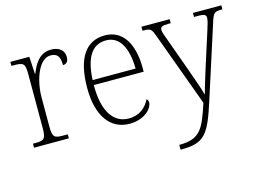

<svg xmlns="http://www.w3.org/2000/svg" viewBox="-103 -730 1558 1156"><g transform="rotate(-15 676.0 -152.0)"><path d="M41 0H258V-25H232C176 -25 163 -30 163 -100V-278C163 -388 207 -511 280 -511C324 -511 338 -486 338 -435C363 -435 373 -453 373 -477C373 -516 345 -544 292 -544C219 -544 186 -485 164 -429H161L155 -536H37V-511H47C111 -511 122 -506 122 -438V-101C122 -30 109 -25 53 -25H41Z M635 10C731 10 781 -49 781 -84C781 -96 776 -102 770 -106C749 -61 707 -22 639 -22C545 -22 485 -104 486 -271H797V-294C797 -451 734 -543 627 -543C509 -543 443 -451 443 -262C443 -88 517 10 635 10ZM755 -302H487C493 -431 533 -512 626 -512C713 -512 753 -427 755 -302Z M890 210V240H893C1039 240 1070 198 1133 1L1277 -447C1295 -506 1302 -511 1348 -511H1352V-536H1175V-511H1200C1243 -511 1250 -503 1250 -485C1250 -471 1243 -447 1234 -419L1160 -187C1142 -128 1127 -82 1117 -42C1107 -82 1080 -154 1057 -220L988 -411C972 -453 965 -473 965 -486C965 -504 974 -511 1016 -511H1030V-536H854V-511H856C905 -511 909 -507 927 -458L1096 3C1046 153 1023 210 890 210Z"/></g></svg>

Font: Noto Serif Bengali SemiCondensed ExtraLight
Style: Regular
Weight: 200
Width: 4
Designer: Juan Bruce, Universal Thirst, Indian Type Foundry and the Monotype Design Team.
Foundry: Monotype Imaging Inc.
Version: Version 2.003